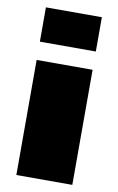

<svg xmlns="http://www.w3.org/2000/svg" viewBox="-85 -791 516 838"><g transform="rotate(10 173.0 -371.5)"><path d="M49 -591V-743H297V-591ZM49 0V-510H297V0Z"/></g></svg>

Font: Saira Expanded Black
Style: Regular
Weight: 900
Width: 7
Designer: Hector Gatti with collaboration of the Omnibus-Type team
Foundry: Omnibus-Type
Version: Version 1.101